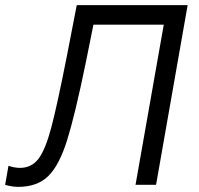

<svg xmlns="http://www.w3.org/2000/svg" viewBox="-51 -720 774 748"><path d="M-31 0 -18 -74Q6 -66 27 -66Q72 -66 99 -101.5Q126 -137 149 -224Q172 -311 209 -499L248 -700H680L557 0H477L587 -624H313L284 -480Q242 -275 211 -175.5Q180 -76 137 -34Q94 8 20 8Q-4 8 -31 0Z"/></svg>

Font: Fixel Italic Variable 20240409 Display Thin
Style: Italic
Weight: 100
Italic angle: -10°
Designer: AlfaBravo + MacPaw
Foundry: Kyrylo Tkachov, Marchela Mozhyna, Serhii Makarenko, Maria Weinstein, Zakhar Kryvoshyya
Version: Version 1.211;Glyphs 3.2 (3225)